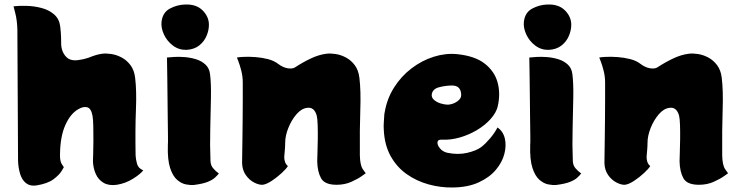

<svg xmlns="http://www.w3.org/2000/svg" viewBox="-20 -816 3287 851"><path d="M581 -127Q582 -109 587.5 -89.5Q593 -70 615 -61Q602 -44 569 -23.5Q536 -3 498 3Q463 8 439.5 -5.5Q416 -19 404.5 -45Q393 -71 392 -101Q392 -109 393 -134.5Q394 -160 394 -193Q394 -226 393.5 -256Q393 -286 390 -303Q384 -336 366.5 -340.5Q349 -345 327 -332Q292 -312 269.5 -261.5Q247 -211 246 -133Q245 -102 254 -88.5Q263 -75 263 -75Q263 -75 253 -58Q243 -41 217 -21.5Q191 -2 141 6Q113 10 95 -4.5Q77 -19 69 -46Q61 -73 60 -103L57 -684Q56 -725 48 -756.5Q40 -788 40 -788Q65 -791 98.5 -790Q132 -789 164.5 -780.5Q197 -772 220 -752Q243 -732 247 -698Q248 -691 249.5 -671.5Q251 -652 251 -632Q250 -604 259 -585Q268 -566 283 -556Q300 -546 326 -549.5Q352 -553 372 -560Q392 -568 405.5 -572Q419 -576 434 -578Q451 -580 474 -576.5Q497 -573 519.5 -561Q542 -549 558.5 -527Q575 -505 579 -471Q586 -413 582.5 -329.5Q579 -246 581 -127Z M807 -595Q773 -594 746.5 -614Q720 -634 706.5 -663.5Q693 -693 696 -720Q701 -761 733 -778Q765 -795 800 -796Q850 -798 878 -770Q906 -742 906 -706Q906 -682 895.5 -657Q885 -632 863 -614.5Q841 -597 807 -595ZM913 -101Q914 -83 924.5 -70.5Q935 -58 950 -47Q943 -38 932 -28Q921 -18 899.5 -9.5Q878 -1 838 4Q825 5 805 1.5Q785 -2 765.5 -18.5Q746 -35 734 -71.5Q722 -108 724 -172Q725 -183 724.5 -215Q724 -247 723.5 -291Q723 -335 722.5 -382Q722 -429 721.5 -469.5Q721 -510 720.5 -535.5Q720 -561 720 -561Q729 -562 750.5 -563.5Q772 -565 798 -563Q824 -561 848.5 -553.5Q873 -546 890.5 -530Q908 -514 911 -487Q916 -449 915 -385.5Q914 -322 912 -247.5Q910 -173 913 -101Z M1575 -127Q1576 -83 1588.5 -65.5Q1601 -48 1601 -48Q1601 -48 1583.5 -35.5Q1566 -23 1537 -10Q1508 3 1472 3Q1419 3 1403 -26Q1387 -55 1386 -101Q1386 -109 1387 -136Q1388 -163 1388.5 -197.5Q1389 -232 1388 -261.5Q1387 -291 1384 -303Q1373 -343 1341 -338Q1316 -335 1294 -309.5Q1272 -284 1258 -249Q1244 -214 1244 -183Q1244 -167 1242.5 -151.5Q1241 -136 1240 -123Q1239 -114 1242.5 -101Q1246 -88 1256 -80Q1249 -68 1228.5 -49Q1208 -30 1184.5 -14.5Q1161 1 1144 3Q1128 4 1106.5 -7Q1085 -18 1069.5 -40Q1054 -62 1053 -93Q1053 -101 1053.5 -130Q1054 -159 1054.5 -200Q1055 -241 1055.5 -287Q1056 -333 1056 -376Q1056 -419 1056 -450Q1056 -477 1049.5 -502.5Q1043 -528 1036.5 -544.5Q1030 -561 1030 -561Q1039 -563 1061.5 -564Q1084 -565 1112 -563Q1140 -561 1167.5 -554Q1195 -547 1214 -532Q1234 -517 1254.5 -513.5Q1275 -510 1287 -517Q1322 -540 1358 -557Q1394 -574 1428 -578Q1445 -580 1468 -576.5Q1491 -573 1513.5 -561Q1536 -549 1552.5 -527Q1569 -505 1573 -471Q1580 -413 1577 -329.5Q1574 -246 1575 -127Z M2185 -251Q2210 -234 2217.5 -202.5Q2225 -171 2215.5 -134Q2206 -97 2178 -63.5Q2150 -30 2102.5 -8Q2055 14 1988 15Q1932 16 1878.5 1Q1825 -14 1781.5 -45Q1738 -76 1711 -125Q1684 -174 1681 -242Q1680 -256 1681 -271Q1682 -286 1683 -302Q1683 -306 1683.5 -310Q1684 -314 1685 -318Q1695 -378 1726.5 -428Q1758 -478 1804 -513Q1850 -548 1902.5 -564.5Q1955 -581 2006 -576Q2085 -568 2128.5 -534Q2172 -500 2185.5 -450.5Q2199 -401 2186 -344Q2179 -316 2154.5 -288.5Q2130 -261 2094 -239.5Q2058 -218 2017.5 -206.5Q1977 -195 1939 -197Q1920 -198 1919 -185.5Q1918 -173 1930 -158.5Q1942 -144 1962 -139Q2009 -129 2050.5 -138.5Q2092 -148 2114 -165Q2132 -179 2152 -202.5Q2172 -226 2185 -251ZM1966 -352Q1989 -354 2006.5 -366.5Q2024 -379 2024 -393Q2025 -413 2014.5 -425.5Q2004 -438 1979 -437Q1951 -436 1925 -429Q1899 -422 1894 -400Q1891 -385 1903 -374Q1915 -363 1933 -357.5Q1951 -352 1966 -352Z M2413 -595Q2379 -594 2352.5 -614Q2326 -634 2312.5 -663.5Q2299 -693 2302 -720Q2307 -761 2339 -778Q2371 -795 2406 -796Q2456 -798 2484 -770Q2512 -742 2512 -706Q2512 -682 2501.5 -657Q2491 -632 2469 -614.5Q2447 -597 2413 -595ZM2519 -101Q2520 -83 2530.5 -70.5Q2541 -58 2556 -47Q2549 -38 2538 -28Q2527 -18 2505.5 -9.5Q2484 -1 2444 4Q2431 5 2411 1.5Q2391 -2 2371.5 -18.5Q2352 -35 2340 -71.5Q2328 -108 2330 -172Q2331 -183 2330.5 -215Q2330 -247 2329.5 -291Q2329 -335 2328.5 -382Q2328 -429 2327.5 -469.5Q2327 -510 2326.5 -535.5Q2326 -561 2326 -561Q2335 -562 2356.5 -563.5Q2378 -565 2404 -563Q2430 -561 2454.5 -553.5Q2479 -546 2496.5 -530Q2514 -514 2517 -487Q2522 -449 2521 -385.5Q2520 -322 2518 -247.5Q2516 -173 2519 -101Z M3181 -127Q3182 -83 3194.5 -65.5Q3207 -48 3207 -48Q3207 -48 3189.5 -35.5Q3172 -23 3143 -10Q3114 3 3078 3Q3025 3 3009 -26Q2993 -55 2992 -101Q2992 -109 2993 -136Q2994 -163 2994.5 -197.5Q2995 -232 2994 -261.5Q2993 -291 2990 -303Q2979 -343 2947 -338Q2922 -335 2900 -309.5Q2878 -284 2864 -249Q2850 -214 2850 -183Q2850 -167 2848.5 -151.5Q2847 -136 2846 -123Q2845 -114 2848.5 -101Q2852 -88 2862 -80Q2855 -68 2834.5 -49Q2814 -30 2790.5 -14.5Q2767 1 2750 3Q2734 4 2712.5 -7Q2691 -18 2675.5 -40Q2660 -62 2659 -93Q2659 -101 2659.5 -130Q2660 -159 2660.5 -200Q2661 -241 2661.5 -287Q2662 -333 2662 -376Q2662 -419 2662 -450Q2662 -477 2655.5 -502.5Q2649 -528 2642.5 -544.5Q2636 -561 2636 -561Q2645 -563 2667.5 -564Q2690 -565 2718 -563Q2746 -561 2773.5 -554Q2801 -547 2820 -532Q2840 -517 2860.5 -513.5Q2881 -510 2893 -517Q2928 -540 2964 -557Q3000 -574 3034 -578Q3051 -580 3074 -576.5Q3097 -573 3119.5 -561Q3142 -549 3158.5 -527Q3175 -505 3179 -471Q3186 -413 3183 -329.5Q3180 -246 3181 -127Z"/></svg>

Font: Potta One
Style: Regular
Weight: 400
Designer: 108,108go
Foundry: Font Zone 108
Version: Version 1.000